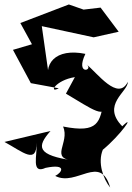

<svg xmlns="http://www.w3.org/2000/svg" viewBox="-47 -765 592 859"><path d="M248 -346C362 -279 439 -219 418 -315C399 -220 396 -167 235 -199C268 -126 169 -54 287 -46C115 -70 117 -109 179 -179L-27 -130C57 -84 117 -28 117 -127C120 -69 91 16 157 -14C254 -34 231 7 200 22C295 72 402 -79 446 74C415 36 389 -37 413 -95C491 -159 562 -260 500 -200C405 -297 526 -354 525 -399C481 -310 388 -439 340 -477C375 -450 288 -425 335 -524C202 -551 139 -481 178 -380L140 -648L372 -598L484 -623L403 -731L327 -722L261 -745L44 -662L96 -567L11 -542L91 -393L216 -370C169 -345 200 -406 288 -420Z"/></svg>

Font: Asimov Silicon
Style: Regular
Weight: 400
Designer: Google
Version: Version 2.000980; 2014